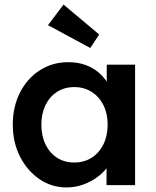

<svg xmlns="http://www.w3.org/2000/svg" viewBox="-20 -810 682 840"><path d="M36 -265Q36 -344 68 -406Q100 -468 155 -503Q210 -538 279 -538Q319 -538 352 -526.5Q385 -515 410 -494Q435 -473 451.5 -446Q468 -419 474 -388L447 -395V-527H571V0H446V-126L475 -131Q468 -104 449.5 -78.5Q431 -53 403.5 -33.5Q376 -14 342.5 -2Q309 10 271 10Q206 10 153 -26Q100 -62 68 -124Q36 -186 36 -265ZM451 -265Q451 -313 432.5 -350Q414 -387 381 -408Q348 -429 305 -429Q262 -429 229.5 -408Q197 -387 179 -350Q161 -313 161 -265Q161 -216 179 -178.5Q197 -141 229.5 -120Q262 -99 305 -99Q348 -99 381 -120Q414 -141 432.5 -178.5Q451 -216 451 -265ZM375 -600 190 -700 258 -790 414 -659Z"/></svg>

Font: Mach Medium
Style: Regular
Weight: 500
Version: Version 1.002